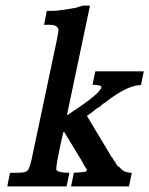

<svg xmlns="http://www.w3.org/2000/svg" viewBox="-20 -669 536 689"><path d="M496 -413 486 -364Q459 -363 427 -347Q395 -331 356 -300Q351 -298 343 -291L340 -287Q324 -279 314 -269L292 -253L382 -103V-105L391 -89L392 -90Q400 -72 410 -68Q424 -49 453 -49L443 0H235L245 -49Q291 -51 291 -56Q292 -57 292 -58Q292 -61 288 -67Q285 -70 281.5 -76.5Q278 -83 272 -94L210 -196L207 -194L196 -145Q182 -79 182 -64Q182 -62 182 -61Q185 -49 229 -49L219 0H6L16 -49H44Q71 -49 79 -57Q85 -62 93 -95L183 -521Q190 -553 190 -565L189 -564Q186 -580 158 -580H138L148 -630H167Q178 -630 198 -632.5Q218 -635 246 -640H249Q250 -640 250.5 -640.5Q251 -641 252 -641Q255 -642 258 -643L272 -647Q276 -648 278 -649H303L220 -255L238 -267Q339 -333 344 -356Q344 -356 344 -357Q344 -364 312 -365L322 -413Z"/></svg>

Font: New Athena Unicode
Style: Bold Italic
Weight: 700
Designer: J. Rusten 1997; rev. by R. Hancock 2001, 2002, rev. by D. Mastronarde 2002-2021
Foundry: Society for Classical Studies (formerly American Philological Association)
Version: Version 5.008